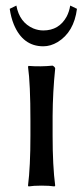

<svg xmlns="http://www.w3.org/2000/svg" viewBox="-20 -670 300 693"><path d="M39.1 -649.9Q50.3 -588.9 100.1 -567.4Q118.2 -560.1 136.2 -560.1Q193.4 -560.1 220.7 -610.4Q230 -628.4 233.4 -649.9L257.8 -638.2Q247.1 -554.2 188 -518.1Q162.6 -502.9 136.2 -502.9Q62.5 -502.9 29.8 -582Q19.5 -607.4 15.1 -638.2ZM89.8 -234.9Q89.8 -367.7 81.1 -429.2L83 -432.1Q126 -428.7 169.9 -433.1Q178.2 -428.7 179.2 -422.9Q170.4 -337.4 169.9 -251V-180.2Q169.9 -70.8 179.2 0L176.8 2.9Q158.7 0 129.9 0Q101.1 0 83 2.9L81.1 0Q89.8 -68.4 89.8 -180.2Z"/></svg>

Font: Linux Biolinum Capitals O
Style: Small Caps
Weight: 400
Designer: Philipp H. Poll
Foundry: Philipp H. Poll
Version: Version 1.0.4